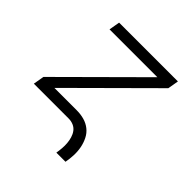

<svg xmlns="http://www.w3.org/2000/svg" viewBox="-183 -660 965 965"><g transform="rotate(45 300.0 -177.5)"><path d="M360 165Q363 147 364.5 128.5Q366 110 364.5 92.5Q363 75 358 58Q353 41 343 27.5Q333 14 317 7Q301 0 282 0H35L45 -58L451 -462H111L121 -520H539L529 -462L123 -58H282Q310 -58 335 -51Q360 -44 379.5 -28.5Q399 -13 410.5 10Q422 33 427 58.5Q432 84 431 111Q430 138 425 165Z"/></g></svg>

Font: Iosevka SS04 Lt Ex Obl
Style: Regular
Weight: 300
Width: 7
Italic angle: -9°
Monospace: yes
Designer: Belleve Invis
Foundry: Belleve Invis
Version: Version 19.0.0; ttfautohint (v1.8.4)